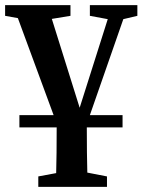

<svg xmlns="http://www.w3.org/2000/svg" viewBox="-24 -499 566 752"><path d="M328 -437V-479H514V-437L459 -424L328 -48H456V0H316Q316 55 316.5 97.5Q317 140 318 177L395 192V233H126V192L196 179Q197 141 197.5 99Q198 57 198 0H52V-48H186L46 -428L-4 -437V-479H252V-437L179 -425L288 -77L398 -424Z"/></svg>

Font: Source Serif Pro SemiBold
Style: Regular
Weight: 600
Designer: Frank Grießhammer
Foundry: Adobe Systems Incorporated
Version: Version 3.001;hotconv 1.0.111;makeotfexe 2.5.65597